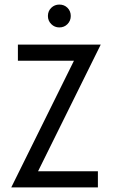

<svg xmlns="http://www.w3.org/2000/svg" viewBox="-20 -820 498 840"><path d="M29.2 0Q29.2 0 303.5 -554.2Q303.5 -554.2 58.3 -554.2Q58.3 -554.2 58.3 -625Q58.3 -625 420.8 -625Q420.8 -625 146.5 -70.8Q146.5 -70.8 408.3 -70.8Q408.3 -70.8 408.3 0Q408.3 0 29.2 0ZM239.6 -700Q218.8 -700 204.2 -714.6Q189.6 -729.2 189.6 -750Q189.6 -771.5 204.2 -785.8Q218.8 -800 239.6 -800Q261.1 -800 275.3 -785.8Q289.6 -771.5 289.6 -750Q289.6 -729.2 275.3 -714.6Q261.1 -700 239.6 -700Z"/></svg>

Font: co2trust
Style: Regular
Weight: 400
Designer: Kristian Moeller
Foundry: Dicotype
Version: Version 1.000